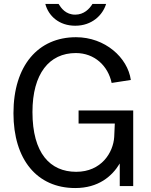

<svg xmlns="http://www.w3.org/2000/svg" viewBox="-20 -940 761 970"><path d="M360 10C477 10 546 -49 585 -114V0H653V-382H377V-316H560L557 -248C552 -169 492 -72 365 -72C233 -72 144 -166 144 -374C144 -568 229 -672 363 -672C458 -672 526 -607 544 -521L641 -536C625 -649 511 -752 364 -752C173 -752 48 -609 48 -368C48 -134 167 10 360 10ZM447 -920C432 -895 404 -866 360 -866C312 -866 289 -899 276 -920H209C225 -859 279 -810 360 -810C445 -810 499 -864 516 -920Z"/></svg>

Font: Cheyenne Sans
Style: Regular
Weight: 400
Designer: The Public Sans project authors (U.S. Web Design System), Libre Franklin designed by Pablo Impallari and Rodrigo Fuenzal
Foundry: The Cheyenne Sans Project Authors
Version: Version 2.007